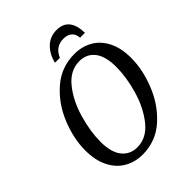

<svg xmlns="http://www.w3.org/2000/svg" viewBox="-254 -1039 1182 1182"><g transform="rotate(-45 336.5 -448.0)"><path d="M53 -257Q53 -360 97.5 -469Q142 -578 226.5 -651.5Q311 -725 426 -725Q490 -725 542 -696Q594 -667 625 -607.5Q656 -548 656 -460Q656 -360 612.5 -250Q569 -140 485 -64.5Q401 11 285 11Q219 11 166 -20Q113 -51 83 -111.5Q53 -172 53 -257ZM552 -486Q552 -579 515.5 -625.5Q479 -672 416 -672Q335 -672 276 -599Q217 -526 187 -421.5Q157 -317 157 -229Q157 -136 194.5 -90Q232 -44 293 -44Q375 -44 433.5 -117Q492 -190 522 -293.5Q552 -397 552 -486ZM452 -907Q561 -907 564 -771H521Q519 -805 498.5 -822Q478 -839 445 -839Q374 -839 346 -771H303Q317 -831 356 -869Q395 -907 452 -907Z"/></g></svg>

Font: Noto Serif Narrow
Style: Italic
Weight: 400
Width: 4
Italic angle: -12°
Designer: Monotype Design Team
Foundry: Monotype Imaging Inc.
Version: Version 1.001